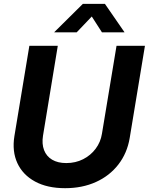

<svg xmlns="http://www.w3.org/2000/svg" viewBox="-20 -965 772 996"><path d="M317.9 11.2Q225.1 11.2 161.6 -23.4Q98.1 -58.1 70.1 -118.9Q42 -179.7 54.7 -258.8L132.3 -727.5H279.8L203.1 -261.2Q196.3 -218.8 208.5 -186.5Q220.7 -154.3 250.2 -136.7Q279.8 -119.1 323.7 -119.1Q372.1 -119.1 411.4 -139.2Q450.7 -159.2 476.3 -193.6Q502 -228 508.8 -271L584.5 -727.5H731.9L652.8 -249Q639.6 -170.4 594 -111.6Q548.3 -52.7 477.5 -20.8Q406.7 11.2 317.9 11.2ZM377.9 -797.4H261.7V-798.3L409.7 -944.8H524.4L625.5 -798.3V-797.4H508.8L456.1 -879.4Z"/></svg>

Font: Inter 28pt
Style: Bold Italic
Weight: 700
Italic angle: -9.3988°
Designer: Rasmus Andersson
Foundry: rsms
Version: Version 4.001;git-66647c0bb